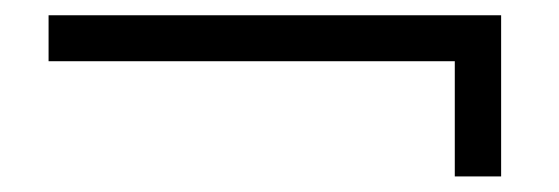

<svg xmlns="http://www.w3.org/2000/svg" viewBox="-20 -490 725 249"><path d="M43 -470.2H629.9V-261.2H569.8V-410.6H43Z"/></svg>

Font: Varendra
Style: Regular
Weight: 700
Designer: Jacob Thomas
Foundry: Bangla Type Foundry
Version: Version 1.008